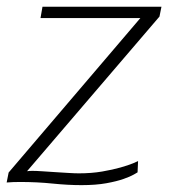

<svg xmlns="http://www.w3.org/2000/svg" viewBox="-22 -537 496 565"><path d="M57.6 -33.2Q60.1 -33.7 64.5 -33.9Q68.8 -34.2 73.2 -34.2Q84 -34.2 102.1 -33Q120.1 -31.7 140.1 -30.5Q160.2 -29.3 179 -28.1Q197.8 -26.9 210 -26.9Q247.1 -26.9 278.3 -32.2Q309.6 -37.6 332.8 -44.2Q356 -50.8 369.4 -56.4Q382.8 -62 384.3 -63L382.8 -29.8Q381.8 -29.3 371.8 -23.4Q361.8 -17.6 341.8 -10.5Q321.8 -3.4 291 2.2Q260.3 7.8 217.8 7.8Q178.2 7.8 132.8 3.2Q87.4 -1.5 37.1 -1.5Q16.6 -1.5 -2.4 0L3.4 -29.3L391.1 -483.9H97.2L103 -517.1H453.1L447.3 -488.3Z"/></svg>

Font: Ufes Sans Thin
Style: Italic
Weight: 100
Designer: Ricardo Esteves & Thais Bronze
Foundry: ProDesignUfes - Ricardo Esteves, Thais Bronze
Version: Version 2.0